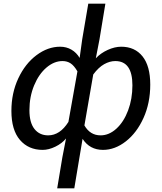

<svg xmlns="http://www.w3.org/2000/svg" viewBox="-20 -802 883 1044"><path d="M319 54 339 -49Q317 -22 281 -4.5Q245 13 212 13Q135 13 88.5 -41Q42 -95 42 -199Q42 -296 79.5 -376Q117 -456 178.5 -502Q240 -548 307 -548Q341 -548 368.5 -532Q396 -516 413 -487L427 -588L460 -782H553L521 -588L501 -485Q527 -513 565.5 -530.5Q604 -548 639 -548Q713 -548 755 -495.5Q797 -443 797 -342Q797 -242 760.5 -161Q724 -80 664.5 -33.5Q605 13 540 13Q468 13 429 -47L412 54L384 222H291ZM352 -139 401 -414Q383 -445 364 -457.5Q345 -470 320 -470Q274 -470 232.5 -434.5Q191 -399 165.5 -337.5Q140 -276 140 -203Q140 -135 167.5 -100.5Q195 -66 242 -66Q306 -66 352 -139ZM700 -338Q700 -470 607 -470Q577 -470 546.5 -453Q516 -436 487 -397L439 -120Q470 -66 527 -66Q573 -66 613 -102.5Q653 -139 676.5 -201.5Q700 -264 700 -338Z"/></svg>

Font: Nebula Sans Medium
Style: Regular
Weight: 500
Italic angle: -9°
Designer: Paul D. Hunt for Adobe (as Source Sans)
Foundry: Nebula Entertainment & Broadcasting LLC
Version: Version 1.010